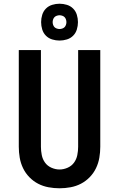

<svg xmlns="http://www.w3.org/2000/svg" viewBox="-20 -1004 640 1032"><path d="M300 8Q270 8 240.5 2.5Q211 -3 185 -16.5Q159 -30 138 -51.5Q117 -73 104 -100Q91 -127 86 -156.5Q81 -186 81 -215V-735H200V-215Q200 -193 204.5 -170.5Q209 -148 222 -130Q235 -112 256.5 -102.5Q278 -93 300 -93Q322 -93 343.5 -102.5Q365 -112 378 -130Q391 -148 395.5 -170.5Q400 -193 400 -215V-735H519V-215Q519 -186 514 -156.5Q509 -127 496 -100Q483 -73 462 -51.5Q441 -30 415 -16.5Q389 -3 359.5 2.5Q330 8 300 8ZM300 -786Q280 -786 260.5 -792Q241 -798 227 -812Q213 -826 207 -845.5Q201 -865 201 -885Q201 -905 207 -924.5Q213 -944 227 -958Q241 -972 260.5 -978Q280 -984 300 -984Q320 -984 339.5 -978Q359 -972 373 -958Q387 -944 393 -924.5Q399 -905 399 -885Q399 -865 393 -845.5Q387 -826 373 -812Q359 -798 339.5 -792Q320 -786 300 -786ZM300 -848Q307 -848 314.5 -850.5Q322 -853 327 -858Q332 -863 334.5 -870.5Q337 -878 337 -885Q337 -892 334.5 -899.5Q332 -907 327 -912Q322 -917 314.5 -919.5Q307 -922 300 -922Q293 -922 285.5 -919.5Q278 -917 273 -912Q268 -907 265.5 -899.5Q263 -892 263 -885Q263 -878 265.5 -870.5Q268 -863 273 -858Q278 -853 285.5 -850.5Q293 -848 300 -848Z"/></svg>

Font: Iosevka Aile
Style: Bold
Weight: 700
Designer: Belleve Invis
Foundry: Belleve Invis
Version: Version 28.0.1; ttfautohint (v1.8.4)